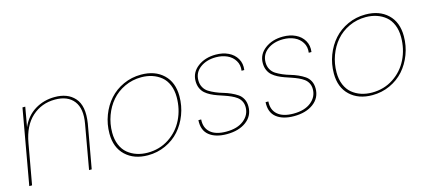

<svg xmlns="http://www.w3.org/2000/svg" viewBox="-48 -939 2970 1333"><g transform="rotate(-15 1437.0 -272.5)"><path d="M466.8 0 522.9 -316.9Q542 -422.4 498.8 -478.3Q455.6 -534.2 363.8 -534.2Q267.6 -534.2 198.7 -472.2Q129.9 -410.2 108.9 -290L57.1 0H37.1L132.8 -540H152.8L127.9 -398.9Q160.6 -474.1 224.4 -512.9Q288.1 -551.8 367.2 -551.8Q412.6 -551.8 448.2 -538.3Q483.9 -524.9 509.5 -496.1Q535.2 -467.3 543.5 -422.4Q551.8 -377.4 542 -314.9L485.8 0Z M1205.6 -333Q1205.6 -264.2 1181.9 -201.9Q1158.2 -139.6 1117.2 -93.5Q1076.2 -47.4 1016.8 -20.3Q957.5 6.8 889.6 6.8Q790 6.8 729.5 -50.3Q668.9 -107.4 668.9 -207Q668.9 -275.9 692.6 -338.1Q716.3 -400.4 757.6 -446.5Q798.8 -492.7 858.4 -519.8Q918 -546.9 985.8 -546.9Q1085.4 -546.9 1145.5 -490.2Q1205.6 -433.6 1205.6 -333ZM689 -209Q689 -159.7 705.3 -120.8Q721.7 -82 750 -58.6Q778.3 -35.2 814.5 -23.2Q850.6 -11.2 892.6 -11.2Q978.5 -11.2 1046.1 -55.7Q1113.8 -100.1 1149.7 -172.9Q1185.5 -245.6 1185.5 -332Q1185.5 -381.3 1169.4 -419.9Q1153.3 -458.5 1125 -481.7Q1096.7 -504.9 1060.8 -516.8Q1024.9 -528.8 982.9 -528.8Q918.5 -528.8 862.8 -502.7Q807.1 -476.6 769.3 -432.6Q731.4 -388.7 710.2 -330.6Q689 -272.5 689 -209Z M1649.9 -141.1Q1649.9 -73.2 1596.2 -33.2Q1542.5 6.8 1456.5 6.8Q1376 6.8 1330.6 -29.3Q1285.2 -65.4 1289.6 -138.2H1309.6Q1305.2 -78.6 1343.3 -44.9Q1381.3 -11.2 1457.5 -11.2Q1537.6 -11.2 1583.7 -48.3Q1629.9 -85.4 1629.9 -141.1Q1629.9 -165.5 1619.9 -184.3Q1609.9 -203.1 1593.3 -215.3Q1576.7 -227.5 1554.9 -237.3Q1533.2 -247.1 1509.3 -255.1Q1485.4 -263.2 1461.4 -271.5Q1437.5 -279.8 1415.8 -291Q1394 -302.2 1377.4 -316.7Q1360.8 -331.1 1350.8 -353.5Q1340.8 -376 1340.8 -404.8Q1340.8 -467.3 1393.3 -507.1Q1445.8 -546.9 1522.9 -546.9Q1573.2 -546.9 1612.8 -528.1Q1652.3 -509.3 1673.1 -473.6Q1693.8 -438 1687.5 -392.1H1668Q1673.8 -433.1 1654.3 -464.8Q1634.8 -496.6 1599.1 -512.7Q1563.5 -528.8 1519.5 -528.8Q1451.7 -528.8 1406.2 -495.1Q1360.8 -461.4 1360.8 -404.8Q1360.8 -376 1373.3 -354Q1385.7 -332 1406 -319.3Q1426.3 -306.6 1452.4 -295.4Q1478.5 -284.2 1505.4 -276.6Q1532.2 -269 1558.3 -257.3Q1584.5 -245.6 1604.7 -231.9Q1625 -218.3 1637.5 -195.1Q1649.9 -171.9 1649.9 -141.1Z M2132.8 -141.1Q2132.8 -73.2 2079.1 -33.2Q2025.4 6.8 1939.5 6.8Q1858.9 6.8 1813.5 -29.3Q1768.1 -65.4 1772.5 -138.2H1792.5Q1788.1 -78.6 1826.2 -44.9Q1864.3 -11.2 1940.4 -11.2Q2020.5 -11.2 2066.7 -48.3Q2112.8 -85.4 2112.8 -141.1Q2112.8 -165.5 2102.8 -184.3Q2092.8 -203.1 2076.2 -215.3Q2059.6 -227.5 2037.8 -237.3Q2016.1 -247.1 1992.2 -255.1Q1968.3 -263.2 1944.3 -271.5Q1920.4 -279.8 1898.7 -291Q1877 -302.2 1860.4 -316.7Q1843.8 -331.1 1833.7 -353.5Q1823.7 -376 1823.7 -404.8Q1823.7 -467.3 1876.2 -507.1Q1928.7 -546.9 2005.9 -546.9Q2056.2 -546.9 2095.7 -528.1Q2135.3 -509.3 2156 -473.6Q2176.8 -438 2170.4 -392.1H2150.9Q2156.7 -433.1 2137.2 -464.8Q2117.7 -496.6 2082 -512.7Q2046.4 -528.8 2002.4 -528.8Q1934.6 -528.8 1889.2 -495.1Q1843.8 -461.4 1843.8 -404.8Q1843.8 -376 1856.2 -354Q1868.7 -332 1888.9 -319.3Q1909.2 -306.6 1935.3 -295.4Q1961.4 -284.2 1988.3 -276.6Q2015.1 -269 2041.3 -257.3Q2067.4 -245.6 2087.6 -231.9Q2107.9 -218.3 2120.4 -195.1Q2132.8 -171.9 2132.8 -141.1Z M2818.4 -333Q2818.4 -264.2 2794.7 -201.9Q2771 -139.6 2730 -93.5Q2689 -47.4 2629.6 -20.3Q2570.3 6.8 2502.4 6.8Q2402.8 6.8 2342.3 -50.3Q2281.7 -107.4 2281.7 -207Q2281.7 -275.9 2305.4 -338.1Q2329.1 -400.4 2370.4 -446.5Q2411.6 -492.7 2471.2 -519.8Q2530.8 -546.9 2598.6 -546.9Q2698.2 -546.9 2758.3 -490.2Q2818.4 -433.6 2818.4 -333ZM2301.8 -209Q2301.8 -159.7 2318.1 -120.8Q2334.5 -82 2362.8 -58.6Q2391.1 -35.2 2427.2 -23.2Q2463.4 -11.2 2505.4 -11.2Q2591.3 -11.2 2658.9 -55.7Q2726.6 -100.1 2762.5 -172.9Q2798.3 -245.6 2798.3 -332Q2798.3 -381.3 2782.2 -419.9Q2766.1 -458.5 2737.8 -481.7Q2709.5 -504.9 2673.6 -516.8Q2637.7 -528.8 2595.7 -528.8Q2531.2 -528.8 2475.6 -502.7Q2419.9 -476.6 2382.1 -432.6Q2344.2 -388.7 2323 -330.6Q2301.8 -272.5 2301.8 -209Z"/></g></svg>

Font: SVN-Poppins Thin
Style: Italic
Weight: 100
Italic angle: -10°
Designer: Ninad Kale (Devanagari), Jonny Pinhorn (Latin)
Foundry: Indian Type Foundry
Version: Version 3.002 2017